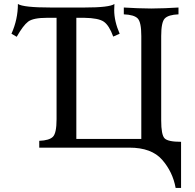

<svg xmlns="http://www.w3.org/2000/svg" viewBox="-20 -730 963 948"><path d="M874 197.8H847.2Q833 119.1 780.8 59.1Q728.5 -1 618.7 -1H173.8V-34.7Q223.6 -36.6 241.5 -54.9Q259.3 -73.2 259.3 -141.6V-642.1H212.9Q144 -642.1 119.1 -623.3Q94.2 -604.5 62.5 -548.3L36.6 -563.5Q68.4 -634.3 68.4 -710.4Q95.2 -692.9 231 -692.9H396.5Q521.5 -692.9 544.9 -710.4L543.9 -679.7Q543.9 -625.5 570.8 -563.5L539.1 -549.3Q519 -604.5 492.7 -622.8Q466.3 -641.1 395.5 -642.1H356.9V-43.9H677.7V-552.2Q677.7 -620.6 659.9 -638.9Q642.1 -657.2 591.3 -659.2V-692.9Q658.7 -688.5 726.6 -688Q793.9 -688.5 861.3 -692.9V-659.2Q811.5 -657.2 793.7 -638.9Q775.9 -620.6 775.9 -552.2V-135.3Q775.9 -64.5 792.5 -47.1Q809.1 -29.8 874 -29.8Z"/></svg>

Font: Almanac
Style: Regular
Weight: 400
Designer: Eden's Almanac
Version: Version 3.501;March 28, 2021;FontCreator 13.0.0.2683 64-bit